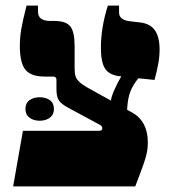

<svg xmlns="http://www.w3.org/2000/svg" viewBox="-20 -667 603 687"><path d="M466 -375Q449 -351 442.5 -327.5Q436 -304 435 -274L452 -265Q509 -233 509 -157Q509 -130 501 -102.5Q493 -75 464 0H27L62 -199H334Q339 -199 343 -201Q346 -203 346 -209Q346 -215 338 -220L223 -282Q199 -295 190.5 -308Q182 -321 182 -348V-381Q182 -393 171 -393H140Q91 -393 71 -417.5Q51 -442 51 -502Q51 -532 56 -562Q61 -592 75 -647H116V-625Q116 -592 160 -592H175Q216 -592 231.5 -572.5Q247 -553 247 -502V-422Q247 -404 250.5 -393.5Q254 -383 265.5 -372.5Q277 -362 303 -348L377 -307Q378 -320 389 -345Q400 -370 414 -394H410Q371 -398 356 -421.5Q341 -445 341 -495Q341 -569 366 -647H406V-622Q406 -596 444 -591L479 -587Q517 -583 534 -559Q551 -535 551 -490Q551 -465 546.5 -440Q542 -415 533 -381L475 -387ZM122 -319Q144 -319 158.5 -308.5Q173 -298 173 -277Q173 -257 158.5 -246Q144 -235 122 -235Q100 -235 85.5 -246Q71 -257 71 -277Q71 -298 85.5 -308.5Q100 -319 122 -319Z"/></svg>

Font: Noto Serif Hebrew Black
Style: Regular
Weight: 900
Designer: Monotype Design Team
Foundry: Monotype Imaging Inc.
Version: Version 1.000